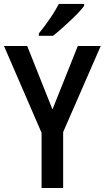

<svg xmlns="http://www.w3.org/2000/svg" viewBox="-20 -945 526 965"><path d="M116.7 -713.9 243.7 -395 371.1 -713.9H486.3L297.4 -281.2V0H189V-277.3L0 -713.9ZM175.3 -765.1V-776.9Q189.9 -794.4 204.8 -814.7Q219.7 -835 233.4 -855Q247.1 -875 257.8 -893.3Q268.6 -911.6 275.9 -925.3H402.8V-915.5Q393.6 -902.3 376 -883.5Q358.4 -864.7 336.2 -843.8Q314 -822.8 290.8 -802.2Q267.6 -781.7 246.6 -765.1Z"/></svg>

Font: Open Sans
Style: Regular
Weight: 600
Width: 3
Foundry: Ascender Corporation
Version: Version 1.000